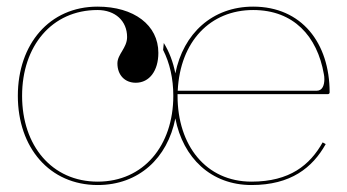

<svg xmlns="http://www.w3.org/2000/svg" viewBox="-20 -542 1022 565"><path d="M267 -522.5C125.5 -522.5 32.5 -412 32.5 -260C32.5 -108 125.5 2.5 267.5 2.5C388 2.5 473 -76.5 496 -193.5C518.5 -77.5 601 2.5 720 2.5C836 2.5 899.5 -48.5 938.5 -118L929.5 -123C892 -56.5 833 -7.5 720 -7.5C586 -7.5 502.5 -114 502.5 -260V-265H945C947 -265 950 -266.5 950 -270C950 -415 868 -522.5 725 -522.5C605 -522.5 519.5 -443.5 496 -326C489.5 -359.5 478 -389.5 462 -415.5L460 -395C479.5 -356.5 490 -311 490 -260C490 -113.5 402.5 -7.5 267.5 -7.5C132.5 -7.5 45 -113.5 45 -260C45 -406.5 132.5 -512.5 267 -512.5C319 -512.5 354 -480.5 354 -433C354 -401 325.5 -382.5 325.5 -355.5C325.5 -321.5 347 -298.5 379.5 -298.5C419.5 -298.5 446 -333.5 446 -386.5C446 -468 374.5 -522.5 267 -522.5ZM503 -275C510 -420.5 599 -512.5 725 -512.5C844 -512.5 913.5 -435.5 933 -324C934 -319.5 934.5 -314.5 934.5 -309C934.5 -292.5 929.5 -275 912 -275Z"/></svg>

Font: ZnikomitNo24
Style: Regular
Weight: 500
Designer: gluk
Foundry: gluk
Version: Version 0.55